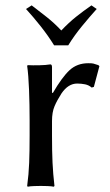

<svg xmlns="http://www.w3.org/2000/svg" viewBox="-20 -705 416 728"><path d="M177.2 -354 180.2 -352.1Q215.3 -412.6 243.9 -439Q272.5 -465.3 314.5 -465.3Q329.6 -465.3 334.2 -463.9Q338.9 -462.4 353 -458L356.9 -454.1L335.9 -375.5L327.6 -373Q316.9 -382.3 302.5 -385.3Q288.1 -388.2 272.5 -388.2Q238.8 -388.2 213.4 -351.1Q196.3 -324.7 186.8 -302.2Q177.2 -279.8 177.2 -246.1V-190.9Q177.2 -130.4 179.2 -87.9Q181.2 -45.4 186.5 0L184.1 2.9Q174.8 1 159.7 0.5Q144.5 0 134.8 0Q125.5 0 109.9 0.5Q94.2 1 85 2.9L83 0Q88.9 -43.5 90.6 -87.4Q92.3 -131.3 92.3 -190.9V-249Q92.3 -308.6 90.1 -364.7Q87.9 -420.9 83 -455.1L85 -458Q103 -457 128.4 -457.5Q153.8 -458 170.9 -460.9Q177.2 -460.9 177.2 -450.2ZM185.1 -533.2Q162.1 -570.3 134 -605.7Q106 -641.1 78.6 -670.9L100.1 -684.6Q130.4 -661.6 157.7 -639.9Q185.1 -618.2 212.4 -589.4Q241.7 -620.1 269 -641.8Q296.4 -663.6 326.7 -684.6L346.7 -670.9Q318.8 -640.1 290.3 -605.2Q261.7 -570.3 238.8 -533.2Z"/></svg>

Font: Kurinto Seri
Style: Regular
Weight: 400
Designer: Kurinto was developed by Clint Goss from a range of fonts that are compatible with the SIL Open Font License Version 1.1
Foundry: Clinton F. Goss
Version: Version 2.196; July 25, 2020